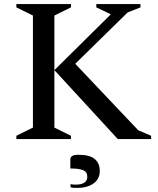

<svg xmlns="http://www.w3.org/2000/svg" viewBox="-20 -680 772 939"><path d="M60 0V-16L141 -56V-604L60 -644V-660H327V-644L246 -604V-56L327 -16V0ZM246 -337 522 -610 451 -644V-660H667V-644L604 -619L348 -368L656 -43L719 -16V0H556ZM358 239Q350 239 341 238.5Q332 238 325 236V220Q331 222 338.5 222.5Q346 223 351 223Q377 223 392 213.5Q407 204 407 185Q407 161 387 152.5Q367 144 324 144V98Q324 89 333 83Q342 77 365 77Q418 77 443 97.5Q468 118 468 156Q468 196 437 217.5Q406 239 358 239Z"/></svg>

Font: Spectral SC Medium
Style: Regular
Weight: 500
Designer: Jean-Baptiste Levee
Foundry: Production Type
Version: Version 2.001